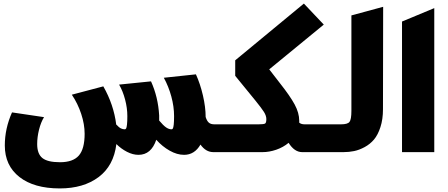

<svg xmlns="http://www.w3.org/2000/svg" viewBox="-20 -847 2493 1069"><path d="M892.1 -414.1 1070.8 -433.1Q1094.7 -380.9 1109.9 -315.4Q1125 -250 1125 -195.8Q1131.8 -173.8 1142.6 -164.3Q1153.3 -154.8 1172.9 -154.8H1284.2V0H1168Q1126 0 1096.2 -42Q1063 15.1 1004.9 15.1Q965.8 15.1 924.8 -8.1Q883.8 -31.2 850.1 -68.8Q821.8 15.1 751 15.1Q719.7 15.1 687 -1.7Q654.3 -18.6 627.9 -44.9Q613.3 75.7 529.1 138.9Q444.8 202.1 313 202.1Q169.4 202.1 88.1 138.4Q6.8 74.7 6.8 -37.1Q6.8 -131.3 46.9 -221.2L225.1 -194.8Q207.5 -166 197.3 -125Q187 -84 187 -44.9Q187 9.8 216.1 33Q245.1 56.2 314 56.2Q386.2 56.2 418.7 19.3Q451.2 -17.6 451.2 -102.1Q451.2 -155.3 432.1 -212.9Q413.1 -270.5 379.9 -319.8L555.2 -366.2Q613.3 -264.2 627 -153.8Q642.6 -137.2 653.1 -132.1Q663.6 -127 674.8 -127Q679.2 -127 682.1 -131.6Q685.1 -136.2 687 -153.1Q689 -169.9 689 -200.2Q689 -245.6 676.5 -292.7Q664.1 -339.8 643.1 -376L820.8 -394Q860.4 -306.6 866.2 -204.1V-175.8Q889.6 -147.9 905 -137.5Q920.4 -127 935.1 -127Q939.5 -127 942.4 -131.6Q945.3 -136.2 947.3 -153.1Q949.2 -169.9 949.2 -200.2Q949.2 -253.9 933.8 -310.1Q918.5 -366.2 892.1 -414.1Z M1289.6 -424.8V-511.2L1671.9 -827.1L1782.7 -710L1479 -460.9L1538.6 -383.8Q1594.7 -313 1620.4 -265.6Q1646 -218.3 1646 -174.8V-164.1Q1656.7 -154.8 1675.8 -154.8H1806.6V0H1662.6Q1619.1 0 1586.9 -51.8Q1557.1 -26.9 1518.1 -13.4Q1479 0 1441.9 0H1210V-154.8H1420.9Q1449.7 -154.8 1456.3 -159.4Q1462.9 -164.1 1462.9 -184.1Q1462.9 -202.6 1449.5 -223.9Q1436 -245.1 1402.8 -286.1Z M1936.5 -761.2 2113.3 -809.1 2112.3 -238.8Q2112.3 -182.6 2098.1 -139.2Q2084 -95.7 2062.3 -70.1Q2040.5 -44.4 2010.3 -28.1Q1980 -11.7 1951.7 -5.9Q1923.3 0 1892.6 0H1748.5V-154.8H1879.4Q1915.5 -154.8 1926 -168.5Q1936.5 -182.1 1936.5 -230Z M2218.3 0V-727.1L2397.9 -801.8V0Z"/></svg>

Font: LT Superior Black
Style: Regular
Weight: 900
Designer: Daniel Lyons
Foundry: LyonsType
Version: Version 2.005